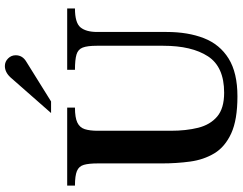

<svg xmlns="http://www.w3.org/2000/svg" viewBox="-120 -826 962 761"><g transform="rotate(-90 360.5 -446.0)"><path d="M358.4 14.6Q265.6 14.6 211.9 -10Q158.2 -34.7 132.8 -76.9Q107.4 -119.1 100.1 -172.9Q92.8 -226.6 92.8 -284.7V-539.1Q92.8 -574.2 87.2 -594Q81.5 -613.8 62.7 -621.6Q43.9 -629.4 4.9 -629.4V-660.2H314V-629.4Q274.4 -629.4 254.6 -619.9Q234.9 -610.4 228.5 -590.3Q222.2 -570.3 222.2 -539.1V-250Q222.2 -189 234.1 -141.1Q246.1 -93.3 278.6 -65.7Q311 -38.1 373 -38.1Q475.6 -38.1 517.3 -102.3Q559.1 -166.5 559.1 -279.3V-543Q559.1 -580.1 552 -598.6Q544.9 -617.2 524.4 -623.3Q503.9 -629.4 463.9 -629.4V-660.2H707V-629.4Q649.9 -629.4 631.8 -607.2Q613.8 -585 613.8 -541.5V-266.1Q613.8 -181.2 589.1 -118.2Q564.5 -55.2 508.3 -20.3Q452.1 14.6 358.4 14.6ZM521.5 -864.3Q521.5 -837.4 496.1 -822.3L338.4 -724.1H292.5L434.1 -885.3Q454.6 -907.2 479 -907.2Q496.1 -907.2 508.8 -894.5Q521.5 -881.8 521.5 -864.3Z"/></g></svg>

Font: Awami Nastaliq
Style: Bold
Weight: 700
Designer: Peter Martin, SIL International
Foundry: SIL International
Version: Version 3.100